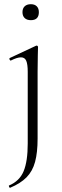

<svg xmlns="http://www.w3.org/2000/svg" viewBox="-20 -612 295 914"><path d="M161 -388Q161 -381 160 -349.5Q159 -318 159 -271V48Q159 114 147 158.5Q135 203 106.5 232Q78 261 28 282Q26 283 23.5 277.5Q21 272 23 271Q73 250 92.5 203Q112 156 112 71V-270Q112 -306 105 -322.5Q98 -339 80 -339Q71 -339 59.5 -335.5Q48 -332 32 -324Q28 -323 25.5 -328.5Q23 -334 27 -336L151 -394Q153 -395 154 -395Q157 -395 159 -393Q161 -391 161 -388ZM127 -516Q108 -516 97.5 -526Q87 -536 87 -554Q87 -572 97.5 -582Q108 -592 127 -592Q145 -592 155 -582Q165 -572 165 -554Q165 -516 127 -516Z"/></svg>

Font: Cormorant Garamond Light
Style: Regular
Weight: 300
Designer: Christian Thalmann (Catharsis Fonts)
Foundry: Catharsis Fonts
Version: Version 4.001